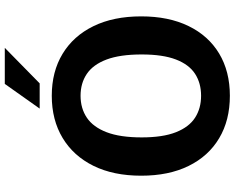

<svg xmlns="http://www.w3.org/2000/svg" viewBox="-109 -860 979 801"><g transform="rotate(-90 380.5 -459.5)"><path d="M381.5 10Q279.1 10 204.3 -34.7Q129.4 -79.3 88.7 -162.2Q48 -245 48 -360Q48 -475.7 89.2 -559.2Q130.5 -642.7 205.5 -687.8Q280.5 -733 381.5 -733Q482.1 -733 556.5 -687.9Q631 -642.8 671.8 -559.3Q712.7 -475.8 712.7 -360Q712.7 -245.3 672.3 -162.4Q632 -79.5 557.6 -34.7Q483.1 10 381.5 10ZM381.5 -110.1Q434.3 -110.1 473 -135.2Q511.8 -160.4 532.8 -215.1Q553.8 -269.8 553.8 -357.9Q553.8 -448.3 532.7 -504.4Q511.5 -560.6 472.7 -586.8Q434 -612.9 381.5 -612.9Q329 -612.9 290 -586.7Q251 -560.4 229.4 -504.2Q207.8 -448 207.8 -357.9Q207.8 -269.6 229.4 -215Q251 -160.4 290 -135.2Q329 -110.1 381.5 -110.1ZM431 -929H581.4L433.2 -783.5H328Z"/></g></svg>

Font: Public Sans Thin
Style: Regular
Weight: 100
Designer: The Public Sans project authors (U.S. Web Design System). Libre Franklin designed by Pablo Impallari and Rodrigo Fuenzal
Version: Version 1.008